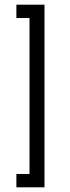

<svg xmlns="http://www.w3.org/2000/svg" viewBox="-20 -760 298 820"><path d="M50 40V-17H106V-683H50V-740H170V40Z"/></svg>

Font: Raleway Thin
Style: Regular
Weight: 400
Version: Version 4.026